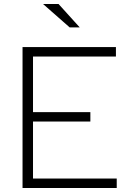

<svg xmlns="http://www.w3.org/2000/svg" viewBox="-20 -934 646 954"><path d="M92 0V-700H556V-653H144V-377H429V-330H144V-47H560V0ZM326 -798 194 -914H271L376 -798Z"/></svg>

Font: Red Hat Text Light
Style: Regular
Weight: 300
Designer: Pentagram, MCKL
Foundry: Pentagram, MCKL
Version: Version 1.023; ttfautohint (v1.8.3)